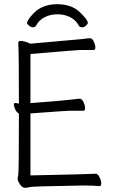

<svg xmlns="http://www.w3.org/2000/svg" viewBox="-20 -889 540 914"><path d="M454 -3Q422 -6 377 -6Q131 -2 121.5 1.5Q112 5 99 5Q86 5 75 -11.5Q64 -28 64 -36Q64 -44 67 -57.5Q70 -71 70 -345V-348Q58 -355 52 -369.5Q46 -384 46 -391.5Q46 -399 53 -399L70 -396V-402Q70 -643 67 -679V-685Q67 -694 76 -694Q98 -694 124 -681L371 -703Q399 -707 409 -707Q419 -707 426.5 -691Q434 -675 434 -663Q434 -651 425 -651H361Q346 -651 125 -632V-398Q302 -412 326 -415.5Q350 -419 360 -419Q370 -419 377.5 -403Q385 -387 385 -374.5Q385 -362 377 -362H313Q299 -362 125 -349V-54Q416 -60 436 -62Q446 -62 454 -45Q462 -28 462 -15.5Q462 -3 454 -3ZM152 -767Q147 -759 137 -759Q127 -759 118 -767Q109 -775 109 -779Q109 -794 141 -827Q183 -869 251.5 -869Q320 -869 359 -832Q398 -795 398 -780Q398 -775 389.5 -767Q381 -759 370.5 -759Q360 -759 355 -767Q343 -792 315.5 -806.5Q288 -821 253.5 -821Q219 -821 191.5 -806.5Q164 -792 152 -767Z"/></svg>

Font: LXGW WenKai Mono TC Light
Style: Regular
Weight: 300
Designer: LXGW / Fontworks Inc.
Foundry: LXGW / Fontworks Inc.
Version: Version 1.330